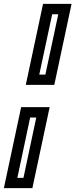

<svg xmlns="http://www.w3.org/2000/svg" viewBox="-38 -770 389 990"><path d="M95 -332.5 184 -750H331L242 -332.5ZM164.5 -385.5H196L262.5 -696.5H231ZM-18 200 71 -217.5H218L129 200ZM51.5 147H83L149 -164H117.5Z"/></svg>

Font: Tourney Thin SemiBold
Style: Italic
Weight: 600
Italic angle: -12°
Version: Version 1.015